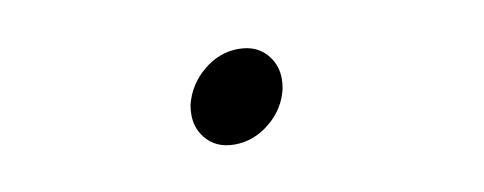

<svg xmlns="http://www.w3.org/2000/svg" viewBox="-33 -591 1067 423"><g transform="rotate(-10 500.0 -380.0)"><path d="M466 -277Q423 -277 400 -307Q383 -329 383 -358Q383 -369 385 -380Q396 -424 431.5 -453.5Q467 -483 510 -483Q553 -483 576 -453Q593 -431 593 -402Q593 -391 591 -380Q581 -336 545 -306.5Q509 -277 466 -277Z"/></g></svg>

Font: l_WÎeÑOS 300W
Style: Regular
Weight: 300
Designer: R?O
Version: Version 2.00 June 21, 2023